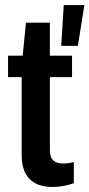

<svg xmlns="http://www.w3.org/2000/svg" viewBox="-20 -730 355 762"><path d="M223 -548 233 -710H315L289 -548ZM188 12Q129 12 97.5 -19.5Q66 -51 66 -114V-424H12V-509H70L83 -640H178V-509H266V-424H178V-136Q178 -105 192 -93Q206 -81 228 -81Q238 -81 248.5 -82Q259 -83 273 -87V-3Q231 12 188 12Z"/></svg>

Font: Special Gothic Condensed One
Style: Regular
Weight: 400
Designer: Alistair McCready
Foundry: Monolith
Version: Version 1.010; ttfautohint (v1.8.4.7-5d5b)